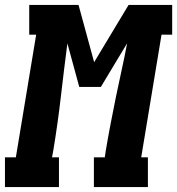

<svg xmlns="http://www.w3.org/2000/svg" viewBox="-53 -755 715 775"><path d="M-33 0V-120H11L93 -615H65V-735H264L327 -504L466 -735H642V-615H599L517 -120H544V0H326V-120H370L374 -147Q383 -201 393.5 -255.5Q404 -310 415 -364Q426 -418 438 -472Q450 -526 460 -580L354 -404H267L219 -580Q205 -472 192.5 -363.5Q180 -255 162 -147L157 -120H185V0Z"/></svg>

Font: Iosevka Curly Slab HvEx
Style: Italic
Weight: 900
Width: 7
Italic angle: -9°
Monospace: yes
Designer: Belleve Invis
Foundry: Belleve Invis
Version: Version 11.1.0; ttfautohint (v1.8.3)